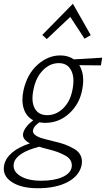

<svg xmlns="http://www.w3.org/2000/svg" viewBox="-76 -713 564 1022"><path d="M298 -623 173 -505 149 -527 312 -693 407 -526 374 -507ZM468 -406 461 -365 346 -366Q377 -316 362 -238Q349 -162 294 -110.5Q239 -59 164 -59Q148 -59 134 -62Q104 -42 100 -21Q94 4 141 21Q156 26 209 39Q245 47 269.5 56Q294 65 319 79.5Q344 94 354 116.5Q364 139 358 168Q345 224 283 256.5Q221 289 125 289Q36 289 -14.5 255Q-65 221 -54 166Q-38 91 83 50Q41 28 47 -3Q55 -38 101 -73Q64 -92 50.5 -134.5Q37 -177 49 -232Q68 -318 123.5 -368Q179 -418 245 -418Q287 -418 317 -397ZM311 -242Q322 -303 302 -340Q282 -377 237 -377Q189 -377 151.5 -338Q114 -299 102 -235Q89 -172 109 -136Q129 -100 175 -100Q224 -100 262 -138Q300 -176 311 -242ZM305 180Q309 159 300.5 142.5Q292 126 270.5 114.5Q249 103 230 96Q211 89 179 81Q151 74 133 68Q12 99 -2 155Q-11 196 30 222.5Q71 249 143 249Q211 249 254 230.5Q297 212 305 180Z"/></svg>

Font: EauTest Semilight
Style: Italic
Weight: 300
Italic angle: -12°
Designer: Christian Thalmann (Catharsis Fonts)
Version: Version 0.001;PS 000.001;hotconv 1.0.88;makeotf.lib2.5.64775